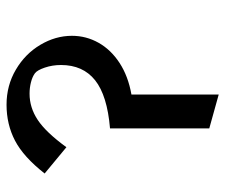

<svg xmlns="http://www.w3.org/2000/svg" viewBox="-70 -560 679 578"><g transform="rotate(-90 269.0 -271.5)"><path d="M272.9 47.9 170.9 19.5V-279.3Q270 -287.6 315.9 -324.2Q361.8 -360.8 361.8 -426.8Q361.8 -452.6 354 -475.6Q346.2 -498.5 336.9 -505.4Q326.2 -513.2 309.8 -517.3Q293.5 -521.5 275.4 -521.5Q233.4 -521.5 196.3 -496.8Q159.2 -472.2 114.3 -410.6L35.2 -476.1Q85.4 -540 134.3 -565.4Q183.1 -590.8 242.2 -590.8Q300.3 -590.8 347.9 -562.7Q395.5 -534.7 422.6 -489Q449.7 -443.4 449.7 -394Q449.7 -351.1 428.7 -313.7Q407.7 -276.4 367.9 -250.5Q328.1 -224.6 272.9 -214.8Z"/></g></svg>

Font: Vesper Libre Medium
Style: Regular
Weight: 500
Designer: Robert Keller & Kimya Gandhi
Foundry: Mota Italic
Version: Version 1.058